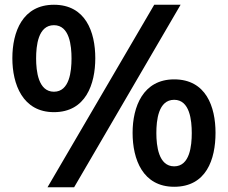

<svg xmlns="http://www.w3.org/2000/svg" viewBox="-20 -772 961 808"><path d="M740 -752H629L180 16H292ZM32 -527C32 -418 75 -300 207 -300C341 -300 381 -418 381 -527C381 -638 340 -752 207 -752C75 -752 32 -638 32 -527ZM132 -526C132 -579 140 -666 207 -666C273 -666 281 -579 281 -526C281 -473 273 -386 207 -386C141 -386 132 -473 132 -526ZM538 -213C538 -101 581 14 713 14C848 14 887 -101 887 -213C887 -323 847 -438 713 -438C582 -438 538 -323 538 -213ZM638 -212C638 -265 646 -352 713 -352C779 -352 787 -265 787 -212C787 -159 779 -72 713 -72C647 -72 638 -159 638 -212Z"/></svg>

Font: Bithumb Trading Sans Semibold
Style: Regular
Weight: 600
Designer: HamHyungwon
Foundry: Bithumb
Version: Version 1.100;Glyphs 3.1.2 (3151)